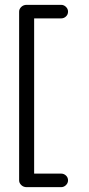

<svg xmlns="http://www.w3.org/2000/svg" viewBox="-20 -661 366 793"><path d="M232 112H90Q77 112 68 103.5Q59 95 59 84V-613Q59 -624 68 -632.5Q77 -641 90 -641H232Q244 -641 252.5 -632.5Q261 -624 261 -613Q261 -601 252.5 -593Q244 -585 232 -585H121V56H232Q244 56 252.5 64Q261 72 261 84Q261 95 252.5 103.5Q244 112 232 112Z"/></svg>

Font: Hoogli Medium
Style: Regular
Weight: 500
Designer: Anand Singh Naorem
Foundry: Brand New Type
Version: Version 1.00 b007